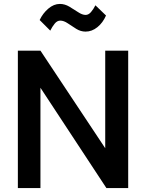

<svg xmlns="http://www.w3.org/2000/svg" viewBox="-20 -958 743 978"><path d="M71 0V-700H186L516 -203V-700H633V0H522L186 -511V0ZM236 -802 182 -856Q198 -890 226 -914Q254 -938 285 -938Q310 -938 333.5 -924Q357 -910 378 -896Q399 -882 416 -882Q431 -882 443.5 -896.5Q456 -911 466 -931L520 -879Q504 -842 476 -819.5Q448 -797 416 -797Q391 -797 368.5 -811Q346 -825 325.5 -839Q305 -853 287 -853Q271 -853 258.5 -837.5Q246 -822 236 -802Z"/></svg>

Font: Zen Kaku Gothic Antique
Style: Bold
Weight: 700
Designer: Yoshimichi Ohira
Foundry: Positype
Version: Version 1.001